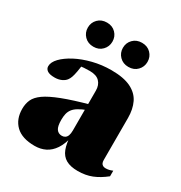

<svg xmlns="http://www.w3.org/2000/svg" viewBox="-169 -828 913 967"><g transform="rotate(30 287.0 -345.0)"><path d="M315 -308.5 311.5 -276Q282 -265 263.8 -254Q245.5 -243 236 -230.2Q226.5 -217.5 223 -202Q219.5 -186.5 219.5 -167Q219.5 -129.5 230.5 -114Q241.5 -98.5 262 -98.5Q272.5 -98.5 280.5 -103.8Q288.5 -109 292.8 -120.2Q297 -131.5 297 -150V-381.5Q297 -413.5 278.5 -432.8Q260 -452 221.5 -452Q202 -452 187 -450.8Q172 -449.5 160 -447L177 -483Q172 -441.5 167.8 -418.2Q163.5 -395 159 -382.8Q154.5 -370.5 148.5 -362.5Q140 -350.5 122.8 -342.5Q105.5 -334.5 83.5 -334.5Q54 -334.5 40.8 -343.8Q27.5 -353 27.5 -368.5Q27.5 -392 51.2 -416.8Q75 -441.5 115.2 -462.8Q155.5 -484 207 -497Q258.5 -510 314 -510Q385.5 -510 427.8 -489.2Q470 -468.5 488 -431Q506 -393.5 506 -342.5V-98.5Q506 -88 509.2 -81Q512.5 -74 519 -70.5Q525.5 -67 535 -67Q544.5 -67 554.2 -69.2Q564 -71.5 574.5 -76V-43.5Q537.5 -14 501.2 0.5Q465 15 419.5 15Q377 15 351 0.2Q325 -14.5 313 -45.8Q301 -77 299.5 -126L308.5 -120.5Q297.5 -72.5 277.8 -43Q258 -13.5 230.5 0.2Q203 14 168 14Q95 14 58.2 -21.5Q21.5 -57 21.5 -117Q21.5 -146.5 32.2 -170.5Q43 -194.5 73.2 -216Q103.5 -237.5 161.8 -260Q220 -282.5 315 -308.5ZM175 -566.5Q143 -566.5 123 -587Q103 -607.5 103 -636.5Q103 -666 123 -686.2Q143 -706.5 175 -706.5Q206.5 -706.5 226.2 -686.2Q246 -666 246 -636.5Q246 -607.5 226.2 -587Q206.5 -566.5 175 -566.5ZM378.5 -566.5Q347 -566.5 327 -587Q307 -607.5 307 -636.5Q307 -666 327 -686.2Q347 -706.5 378.5 -706.5Q410.5 -706.5 430.2 -686.2Q450 -666 450 -636.5Q450 -607.5 430.2 -587Q410.5 -566.5 378.5 -566.5Z"/></g></svg>

Font: Newsreader 60pt ExtraBold
Style: Regular
Weight: 800
Designer: Hugues Gentile
Foundry: Production Type
Version: Version 1.003